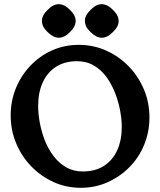

<svg xmlns="http://www.w3.org/2000/svg" viewBox="-20 -885 763 916"><path d="M356 -671Q426 -671 487 -643.5Q548 -616 594.5 -568Q641 -520 667 -457.5Q693 -395 693 -325Q693 -255 667.5 -193.5Q642 -132 596.5 -86.5Q551 -41 492 -15Q433 11 366 11Q296 11 235.5 -16.5Q175 -44 129 -91.5Q83 -139 57 -201.5Q31 -264 31 -334Q31 -403 55.5 -463.5Q80 -524 124.5 -571Q169 -618 228 -644.5Q287 -671 356 -671ZM347 -593Q289 -593 247.5 -566.5Q206 -540 184 -492Q162 -444 162 -380Q162 -342 170 -299Q178 -256 194 -215Q210 -174 235.5 -140.5Q261 -107 295.5 -87Q330 -67 375 -67Q435 -67 476.5 -94Q518 -121 539.5 -169Q561 -217 561 -279Q561 -313 553.5 -355Q546 -397 530 -439Q514 -481 489 -516Q464 -551 428.5 -572Q393 -593 347 -593ZM259.8 -865Q288 -865 313.8 -837.8Q341 -812 341 -785Q341 -758 313.8 -732.2Q288 -705 260.1 -705Q234.9 -705 207 -732Q180 -757.3 180 -785.3Q180 -812 207.2 -837.8Q233 -865 259.8 -865ZM464.8 -865Q493 -865 518.8 -837.8Q546 -812 546 -785Q546 -758 518.8 -732.2Q493 -705 465.1 -705Q439.9 -705 412 -732Q385 -757.3 385 -785.3Q385 -812 412.2 -837.8Q438 -865 464.8 -865Z"/></svg>

Font: Young Serif Light
Style: Regular
Weight: 300
Designer: Bastien Sozeau
Foundry: NBR — Bastien Sozeau
Version: Version 5.001